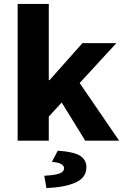

<svg xmlns="http://www.w3.org/2000/svg" viewBox="-20 -718 640 980"><path d="M70 0V-698H229V-309H233L401 -498H574L229 -123V0ZM415 0 280 -219 371 -317 588 0ZM217 242 206 179Q263 176 285 167Q307 158 307 141Q307 128 292.5 119.5Q278 111 245 108L275 51Q358 57 389.5 77.5Q421 98 421 136Q421 188 367 213Q313 238 217 242Z"/></svg>

Font: Source Code Pro ExtraLight ExtraBold
Style: Regular
Weight: 800
Monospace: yes
Version: Version 1.018;hotconv 1.0.116;makeotfexe 2.5.65601